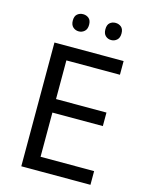

<svg xmlns="http://www.w3.org/2000/svg" viewBox="-133 -989 821 1070"><g transform="rotate(15 278.0 -454.0)"><path d="M496 0H97V-714H496V-635H187V-412H478V-334H187V-79H496ZM164 -859Q164 -885 178 -896.5Q192 -908 211 -908Q230 -908 244 -896.5Q258 -885 258 -859Q258 -834 244 -821.5Q230 -809 211 -809Q192 -809 178 -821.5Q164 -834 164 -859ZM352 -859Q352 -885 365.5 -896.5Q379 -908 398 -908Q417 -908 431 -896.5Q445 -885 445 -859Q445 -834 431 -821.5Q417 -809 398 -809Q379 -809 365.5 -821.5Q352 -834 352 -859Z"/></g></svg>

Font: Noto IKEA Arabic
Style: Regular
Weight: 400
Designer: Monotype Design Team
Foundry: Monotype Imaging Inc.
Version: Version 1.200